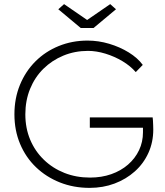

<svg xmlns="http://www.w3.org/2000/svg" viewBox="-20 -902 802 932"><path d="M50 -347Q50 -425 77 -490.5Q104 -556 152 -604Q200 -652 265 -678.5Q330 -705 405 -705Q458 -705 510 -689.5Q562 -674 605 -647.5Q648 -621 673 -587L639 -552Q613 -582 574.5 -605Q536 -628 492 -641.5Q448 -655 407 -655Q343 -655 287.5 -632Q232 -609 190.5 -568Q149 -527 126 -470.5Q103 -414 103 -347Q103 -280 126.5 -224Q150 -168 193 -126.5Q236 -85 293 -62.5Q350 -40 417 -40Q473 -40 520 -56.5Q567 -73 601.5 -103Q636 -133 655 -173Q674 -213 674 -260V-308L692 -282H416V-332H721Q722 -327 722.5 -316.5Q723 -306 723.5 -294Q724 -282 724 -273Q724 -212 700.5 -160Q677 -108 634.5 -70Q592 -32 536 -11Q480 10 415 10Q337 10 270.5 -16.5Q204 -43 154.5 -90.5Q105 -138 77.5 -203.5Q50 -269 50 -347ZM372 -766 263 -857 291 -882 403 -805 515 -882 543 -857 434 -766Z"/></svg>

Font: Mach ExtraLight
Style: Regular
Weight: 250
Version: Version 1.002